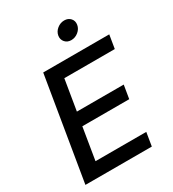

<svg xmlns="http://www.w3.org/2000/svg" viewBox="-221 -1059 1062 1179"><g transform="rotate(-30 310.0 -470.0)"><path d="M31.2 0 151.9 -727.5H620.1L604.5 -632.3H246.6L210.9 -416H543L527.3 -321.3H194.8L157.7 -95.2H517.6L502 0ZM401.4 -813Q374 -813 357.7 -831.5Q341.3 -850.1 345.2 -876.5Q349.6 -903.3 372.3 -921.6Q395 -939.9 422.9 -939.9Q450.7 -939.9 467 -921.6Q483.4 -903.3 479 -876.5Q474.6 -850.1 451.9 -831.5Q429.2 -813 401.4 -813Z"/></g></svg>

Font: Inter 20pt Medium
Style: Italic
Weight: 500
Italic angle: -9.3988°
Version: Version 4.001;git-66647c0bb